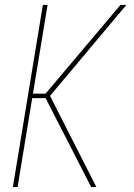

<svg xmlns="http://www.w3.org/2000/svg" viewBox="-20 -755 540 775"><path d="M348 0 164 -359H110L51 0H32L153 -735H172L113 -377H164L466 -735H490L182 -368L369 0Z"/></svg>

Font: Iosevka Term Curly Th Obl
Style: Regular
Weight: 100
Italic angle: -9°
Designer: Belleve Invis
Foundry: Belleve Invis
Version: Version 32.3.0